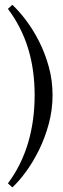

<svg xmlns="http://www.w3.org/2000/svg" viewBox="-20 -591 269 814"><path d="M32.3 203.5 13.6 186.3Q42.5 147.8 64 104.3Q85.4 60.9 99.4 13.6Q113.3 -33.7 120.1 -84.3Q126.9 -134.9 126.9 -187.8Q126.9 -240.6 120.1 -289.9Q113.3 -339.2 99.4 -384.9Q85.4 -430.5 64 -472.7Q42.5 -514.9 13.6 -553.4L32.3 -570.6Q60.1 -544.9 90 -505.5Q119.9 -466.1 145.4 -416Q170.9 -366 186.8 -308.2Q202.8 -250.5 202.8 -187.8Q202.8 -125 186.8 -66Q170.9 -7 145.4 44.7Q119.9 96.4 90 137.1Q60.1 177.9 32.3 203.5Z"/></svg>

Font: Parastoo
Style: Regular
Weight: 400
Foundry: Saber Rastikerdar (saber.rastikerdar@gmail.com)
Version: Version 3.000